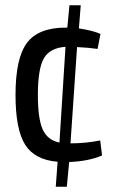

<svg xmlns="http://www.w3.org/2000/svg" viewBox="-20 -710 451 730"><path d="M361 -176 368 -119Q318 -97 243 -94L234 0H192L199 -95Q112 -102 75.5 -160Q39 -218 39 -349Q39 -489 82.5 -547Q126 -605 230 -605H236L244 -690H287L280 -602Q333 -594 362 -581L351 -524Q317 -529 273 -531L248 -165Q306 -165 361 -176ZM124 -349Q124 -258 142.5 -217.5Q161 -177 206 -168L229 -532Q170 -528 147 -488.5Q124 -449 124 -349Z"/></svg>

Font: exo2condensed_r
Style: Regular
Weight: 400
Width: 3
Designer: Natanael Gama
Version: Version 1.001;PS 001.001;hotconv 1.0.70;makeotf.lib2.5.58329